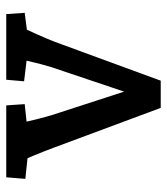

<svg xmlns="http://www.w3.org/2000/svg" viewBox="20 -554 534 614"><g transform="rotate(-90 287.0 -247.0)"><path d="M97 -405 88 -426 22 -433 27 -494H257L261 -435L205 -429Q213 -393 225 -351L301 -117L380 -352Q388 -377 400 -429L334 -437L339 -494H549L553 -435L499 -428Q466 -357 453 -319L336 0H249L121 -344Q111 -371 97 -405Z"/></g></svg>

Font: Andada Pro SemiBold
Style: Regular
Weight: 600
Designer: Carolina Giovagnoli
Foundry: Huerta Tipografica
Version: Version 3.005